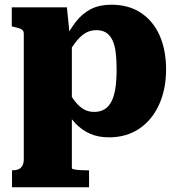

<svg xmlns="http://www.w3.org/2000/svg" viewBox="-20 -572 759 815"><path d="M358 223H31V151H33Q48 151 58.5 146.5Q69 142 75 131.5Q81 121 81 103V-428Q81 -438 76.5 -443Q72 -448 62.5 -451.5Q53 -455 38 -458L30 -460V-541H264L279 -392L285 -391V142Q285 145 294.5 147Q304 149 319 150Q334 151 350 151H358ZM442 11Q397 11 362 -4.5Q327 -20 299.5 -49Q272 -78 253 -120V-208Q275 -174 293 -149Q311 -124 331.5 -110.5Q352 -97 380 -97Q405 -97 423.5 -108Q442 -119 453.5 -142Q465 -165 470 -198.5Q475 -232 475 -277Q475 -320 471 -351Q467 -382 456.5 -403Q446 -424 429.5 -434Q413 -444 389 -444Q362 -444 340.5 -430.5Q319 -417 298.5 -389.5Q278 -362 253 -319V-398Q276 -447 303.5 -481.5Q331 -516 367 -534Q403 -552 452 -552Q527 -552 579 -517Q631 -482 658 -420.5Q685 -359 685 -277Q685 -194 655.5 -128.5Q626 -63 571.5 -26Q517 11 442 11Z"/></svg>

Font: Roboto Serif 20pt ExtraBold
Style: Regular
Weight: 800
Version: Version 1.008